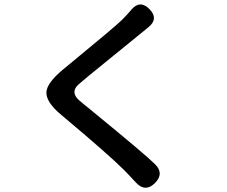

<svg xmlns="http://www.w3.org/2000/svg" viewBox="-20 -810 1040 881"><path d="M690 31Q647 73 605 29L590 13Q570 -9 549 -30Q486 -94 261 -283Q190 -342 193 -388Q196 -430 269 -491L326 -538Q505 -685 540 -719Q561 -740 579 -761L583 -766Q623 -812 666 -768Q709 -724 661 -685L387 -462Q364 -443 342 -424Q321 -406 321.5 -387Q322 -368 344 -349Q366 -330 389 -312L412 -293Q649 -99 692 -56Q735 -13 690 31Z"/></svg>

Font: Resource Han Rounded JP Medium
Style: Regular
Weight: 500
Designer: Cyano Hao (round all glyphs); Ryoko NISHIZUKA 西塚涼子 (kana, bopomofo & ideographs); Paul D. Hunt (Latin, Greek & Cyrillic)
Foundry: Cyano Hao
Version: 0.990